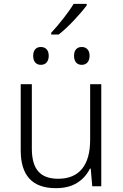

<svg xmlns="http://www.w3.org/2000/svg" viewBox="-20 -971 640 1001"><path d="M88 -187V-532H146V-196Q146 -116 179.5 -77.5Q213 -39 283 -39Q365 -39 407.5 -90.5Q450 -142 450 -243V-532H508V0H461L453 -92H449Q425 -44 381 -17Q337 10 271 10Q88 10 88 -187ZM153 -680Q153 -702 163.5 -714Q174 -726 193 -726Q212 -726 223 -714Q234 -702 234 -680Q234 -658 223 -645.5Q212 -633 193 -633Q174 -633 163.5 -645.5Q153 -658 153 -680ZM366 -680Q366 -702 376.5 -714Q387 -726 406 -726Q425 -726 436 -714Q447 -702 447 -680Q447 -658 436 -645.5Q425 -633 406 -633Q387 -633 376.5 -645.5Q366 -658 366 -680ZM247 -800Q276 -831 310.5 -875Q345 -919 364 -951H432V-943Q408 -910 365 -864.5Q322 -819 286 -791H247Z"/></svg>

Font: Noto Sans Mono UI Light
Style: Regular
Weight: 300
Monospace: yes
Designer: Monotype Design team
Foundry: Monotype Imaging Inc.
Version: Version 1.000